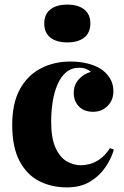

<svg xmlns="http://www.w3.org/2000/svg" viewBox="-20 -799 540 833"><path d="M285 -532Q327 -532 360 -523.5Q393 -515 414 -502Q440 -486 456 -461Q472 -436 472 -403Q472 -365 447 -339.5Q422 -314 384 -314Q345 -314 322.5 -337Q300 -360 300 -396Q300 -431 322 -455Q344 -479 374 -487Q366 -495 353.5 -500Q341 -505 324 -505Q290 -505 267 -485.5Q244 -466 229.5 -432.5Q215 -399 208.5 -357.5Q202 -316 202 -272Q202 -198 221.5 -156.5Q241 -115 270.5 -98.5Q300 -82 331 -82Q347 -82 368 -87Q389 -92 412.5 -108Q436 -124 457 -156L474 -150Q463 -111 437 -73Q411 -35 370 -10.5Q329 14 270 14Q204 14 150.5 -13Q97 -40 65 -100Q33 -160 33 -257Q33 -351 66 -411.5Q99 -472 156.5 -502Q214 -532 285 -532ZM272 -779Q319 -779 345.5 -758Q372 -737 372 -697Q372 -657 345.5 -636Q319 -615 272 -615Q225 -615 198.5 -636Q172 -657 172 -697Q172 -737 198.5 -758Q225 -779 272 -779Z"/></svg>

Font: Playfair Display ExtraBold
Style: Regular
Weight: 800
Designer: Claus Eggers Sørensen
Foundry: Claus Eggers Sørensen
Version: Version 1.203